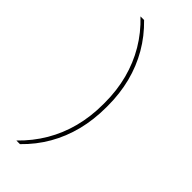

<svg xmlns="http://www.w3.org/2000/svg" viewBox="-256 -711 863 863"><g transform="rotate(45 176.0 -279.5)"><path d="M225 -286Q225 -363.5 206.8 -433Q188.5 -502.5 152.8 -563Q117 -623.5 64 -673.5H87Q139 -623 174 -562.5Q209 -502 226.8 -432.5Q244.5 -363 244.5 -286V-275.5Q244.5 -197 226.8 -126.8Q209 -56.5 174 4.2Q139 65 87 115.5H64Q117 64 152.8 3.2Q188.5 -57.5 206.8 -127.5Q225 -197.5 225 -275.5Z"/></g></svg>

Font: Anek Latin Expanded Thin
Style: Regular
Weight: 250
Width: 7
Designer: Yesha Goshar
Foundry: Ek Type
Version: Version 1.003